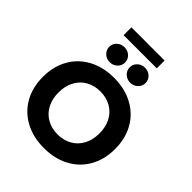

<svg xmlns="http://www.w3.org/2000/svg" viewBox="-285 -1219 1391 1391"><g transform="rotate(45 410.0 -523.5)"><path d="M40 -350Q40 -457 86 -538.5Q132 -620 216 -665Q300 -710 410 -710Q520 -710 604 -665Q688 -620 734 -538.5Q780 -457 780 -350Q780 -243 734 -161.5Q688 -80 604 -35Q520 10 410 10Q300 10 216 -35Q132 -80 86 -161.5Q40 -243 40 -350ZM620 -350Q620 -415 594 -465Q568 -515 520 -542.5Q472 -570 410 -570Q348 -570 300 -542.5Q252 -515 226 -465Q200 -415 200 -350Q200 -285 226 -235Q252 -185 300 -157.5Q348 -130 410 -130Q472 -130 520 -157.5Q568 -185 594 -235Q620 -285 620 -350ZM388 -844Q388 -812 364.5 -789.5Q341 -767 307 -767Q273 -767 249.5 -789.5Q226 -812 226 -844Q226 -876 249.5 -898Q273 -920 307 -920Q341 -920 364.5 -898Q388 -876 388 -844ZM598 -844Q598 -812 574.5 -789.5Q551 -767 517 -767Q483 -767 459.5 -789.5Q436 -812 436 -844Q436 -876 459.5 -898Q483 -920 517 -920Q551 -920 574.5 -898Q598 -876 598 -844ZM240 -1057H580V-977H240Z"/></g></svg>

Font: Goli Bold
Style: Regular
Weight: 700
Designer: jaikishan Patel
Foundry: MagicType
Version: Version 1.000